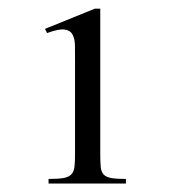

<svg xmlns="http://www.w3.org/2000/svg" viewBox="-20 -820 400 446"><path d="M92.8 -393.6V-404.3Q115.2 -404.3 127.7 -406.5Q140.1 -408.7 146 -415.3Q151.9 -421.9 153.1 -433.6Q154.3 -445.3 154.3 -463.9V-678.7Q154.3 -698.2 154.1 -714.4Q153.8 -730.5 148.2 -740.2Q142.6 -750 129.2 -751.5Q115.7 -752.9 89.4 -743.2L84.5 -752.9L200.2 -799.8H212.9V-463.9Q212.9 -444.8 213.9 -433.1Q214.8 -421.4 220.5 -415Q226.1 -408.7 238 -406.5Q250 -404.3 272.5 -404.3V-393.6Z"/></svg>

Font: Doulos SIL Phon
Style: Regular
Weight: 400
Designer: Walt Agee, Victor Gaultney, Peter Martin, Debbi Hosken, Becca Hirsbrunner
Foundry: SIL International
Version: Version 5.000